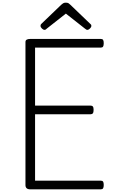

<svg xmlns="http://www.w3.org/2000/svg" viewBox="-20 -1420 853 1440"><path d="M207 0Q189 0 180 -8Q171 -16 171 -32V-1105Q171 -1117 180 -1122.5Q189 -1128 207 -1128H736Q748 -1128 753 -1121Q758 -1114 758 -1096Q758 -1078 753 -1070.5Q748 -1063 736 -1063H243V-628H659Q671 -628 676.5 -621Q682 -614 682 -596Q682 -578 676.5 -570.5Q671 -563 659 -563H243V-65H736Q748 -65 753 -58Q758 -51 758 -33Q758 -15 753 -7.5Q748 0 736 0ZM313 -1196Q305 -1196 294.5 -1206Q284 -1216 284 -1225Q284 -1228 284.5 -1231.5Q285 -1235 289 -1240L439 -1384Q446 -1390 453 -1395Q460 -1400 474 -1400Q488 -1400 495 -1395Q502 -1390 508 -1384L659 -1239Q664 -1235 664.5 -1231.5Q665 -1228 665 -1225Q665 -1216 654.5 -1206Q644 -1196 636 -1196Q630 -1196 626 -1199Q622 -1202 615 -1207L474 -1318L333 -1207Q328 -1202 323.5 -1199Q319 -1196 313 -1196Z"/></svg>

Font: Playwrite CL Light
Style: Regular
Weight: 300
Designer: Veronika Burian, José Scaglione
Foundry: TypeTogether
Version: Version 1.002